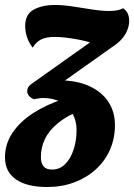

<svg xmlns="http://www.w3.org/2000/svg" viewBox="-58 -550 538 770"><path d="M131 200Q50 200 6 169.5Q-38 139 -38 81Q-38 27 -7.5 -18Q23 -63 76 -97Q129 -131 197 -153L266 -108Q209 -85 173.5 -55.5Q138 -26 122 8Q106 42 106 79Q106 104 116.5 117Q127 130 151 130Q181 130 203 108.5Q225 87 237 50.5Q249 14 249 -28Q249 -66 232.5 -95Q216 -124 186 -140.5Q156 -157 114 -157Q106 -157 97.5 -155.5Q89 -154 78 -152L176 -228Q250 -228 300.5 -204.5Q351 -181 377 -141Q403 -101 403 -48Q403 5 383 50.5Q363 96 326 129.5Q289 163 239.5 181.5Q190 200 131 200ZM78 -152Q64 -158 57.5 -166.5Q51 -175 51 -184Q51 -194 57 -202.5Q63 -211 76 -219L303 -380Q284 -386 258 -391Q232 -396 206.5 -399Q181 -402 162 -402Q128 -402 107.5 -392Q87 -382 73 -359Q58 -378 50.5 -400.5Q43 -423 43 -446Q43 -492 76.5 -511Q110 -530 162 -530Q196 -530 234.5 -524Q273 -518 311.5 -512Q350 -506 380 -506Q416 -506 436 -517Q450 -506 455 -494Q460 -482 460 -466Q460 -440 445.5 -414.5Q431 -389 404 -370L191 -219Z"/></svg>

Font: Sansita Swashed Light
Style: Bold
Weight: 700
Version: Version 1.003